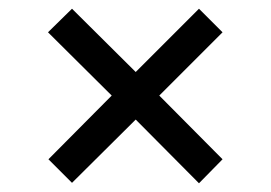

<svg xmlns="http://www.w3.org/2000/svg" viewBox="-20 -530 620 440"><path d="M90 -456 236 -311 91 -165 145 -111 291 -256 436 -110 490 -165 345 -311 490 -456 436 -510 291 -365 145 -510Z"/></svg>

Font: CommitMono-dimboump
Style: Regular
Weight: 400
Monospace: yes
Designer: Eigil Nikolajsen
Foundry: Eigil Nikolajsen
Version: Version 1.143